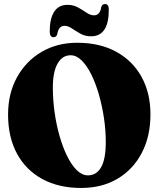

<svg xmlns="http://www.w3.org/2000/svg" viewBox="-20 -922 791 952"><path d="M363 -710Q474.5 -710 556 -665.5Q637.5 -621 681.8 -541Q726 -461 726 -355Q726 -246 683 -163.8Q640 -81.5 562.8 -35.8Q485.5 10 382.5 10Q271.5 10 190 -34.2Q108.5 -78.5 64.2 -160.2Q20 -242 20 -354Q20 -458 64 -538.2Q108 -618.5 185.2 -664.2Q262.5 -710 363 -710ZM504.5 -217.5Q504.5 -276 495.5 -336.5Q486.5 -397 470.5 -452.8Q454.5 -508.5 432.8 -552.5Q411 -596.5 385 -622.2Q359 -648 330 -648Q289 -648 265.5 -606.8Q242 -565.5 242 -487.5Q242 -428 250.5 -366.5Q259 -305 275 -248.8Q291 -192.5 312.8 -148.2Q334.5 -104 360.8 -78.2Q387 -52.5 416 -52.5Q458.5 -52.5 481.5 -93Q504.5 -133.5 504.5 -217.5ZM431.5 -742Q402 -742 378.8 -755Q355.5 -768 336.5 -781Q317.5 -794 300 -794Q270.5 -794 264 -753Q259.5 -737.5 245.5 -737.5Q226.5 -737.5 226.5 -765.5Q226.5 -830 248.8 -864Q271 -898 314.5 -898Q344 -898 367 -885Q390 -872 409.2 -859Q428.5 -846 446 -846Q476 -846 482 -887Q486.5 -902 501 -902Q519.5 -902 519.5 -874Q519.5 -742 431.5 -742Z"/></svg>

Font: Fraunces 144pt S050 Black
Style: Regular
Weight: 900
Version: Version 1.000; ttfautohint (v1.8.3)